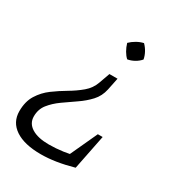

<svg xmlns="http://www.w3.org/2000/svg" viewBox="-191 -588 788 862"><g transform="rotate(30 203.0 -157.0)"><path d="M151 175Q65 175 18 143.5Q-29 112 -29 55Q-29 5 -7.5 -29.5Q14 -64 46.5 -88Q79 -112 114 -132.5Q149 -153 177.5 -177Q206 -201 218 -235L238 -291H280L267 -228Q259 -190 234 -163Q209 -136 176.5 -114Q144 -92 112.5 -69.5Q81 -47 60 -20.5Q39 6 39 43Q39 79 71 99Q103 119 160 119Q232 119 311 98L317 149Q225 175 151 175ZM245 149 328 -31H353L317 149ZM274 -388Q262 -399 252.5 -415.5Q243 -432 237 -452Q250 -465 267.5 -475Q285 -485 303 -489Q317 -475 326 -458Q335 -441 338 -424Q326 -410 309 -400.5Q292 -391 274 -388Z"/></g></svg>

Font: Piazzolla Thin Light
Style: Italic
Weight: 300
Italic angle: -11.3°
Version: Version 2.005